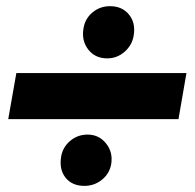

<svg xmlns="http://www.w3.org/2000/svg" viewBox="-20 -587 634 625"><path d="M337.9 -566.9Q377.9 -566.9 400.1 -539.3Q422.4 -511.7 415 -470.2Q409.7 -439.5 385.3 -418.2Q360.8 -397 329.1 -397Q289.6 -397 267.1 -426Q244.6 -455.1 252 -496.1Q257.3 -526.9 281.5 -546.9Q305.7 -566.9 337.9 -566.9ZM586.9 -349.1 561 -199.2H6.8L33.2 -349.1ZM265.1 -148.9Q302.2 -148.9 325.4 -119.9Q348.6 -90.8 341.8 -51.8Q335.9 -21 311.3 -1.5Q286.6 18.1 254.9 18.1Q214.4 18.1 193.1 -9Q171.9 -36.1 179.2 -78.1Q184.6 -108.4 208.7 -128.7Q232.9 -148.9 265.1 -148.9Z"/></svg>

Font: Stilu Bold
Style: Italic
Weight: 700
Italic angle: -10°
Designer: Genilson Lima Santos
Foundry: Genilson Lima Santos
Version: Version 1.200;PS 001.200;hotconv 1.0.88;makeotf.lib2.5.64775